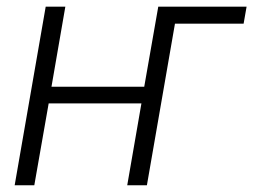

<svg xmlns="http://www.w3.org/2000/svg" viewBox="-20 -548 749 568"><path d="M173.3 -528.3H115.2L23.4 0H81.5L124 -242.2H398.4L356.4 0H414.6L497.6 -478H700.7L709.5 -528.3H448.2L406.7 -291.5H132.3Z"/></svg>

Font: Roboto Light
Style: Italic
Weight: 300
Italic angle: -12°
Designer: Google
Version: Version 2.137; 2017